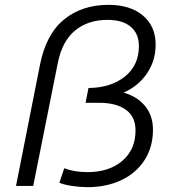

<svg xmlns="http://www.w3.org/2000/svg" viewBox="-20 -767 707 792"><path d="M611 -232Q611 -161 576.5 -107Q542 -53 480.5 -24Q419 5 341 5Q310 5 277 0Q244 -5 225 -13L245 -73Q286 -57 341 -57Q430 -57 484.5 -103.5Q539 -150 539 -229Q539 -286 499 -314.5Q459 -343 389 -343H333L345 -404Q438 -405 495.5 -451.5Q553 -498 553 -577Q553 -628 519.5 -656.5Q486 -685 423 -685Q343 -685 289.5 -641Q236 -597 218 -505L117 0H46L145 -500Q170 -626 244 -686.5Q318 -747 428 -747Q517 -747 569.5 -703Q622 -659 622 -583Q622 -517 586.5 -464.5Q551 -412 490 -385Q546 -369 578.5 -329.5Q611 -290 611 -232Z"/></svg>

Font: Montserrat Alternates
Style: Italic
Weight: 400
Italic angle: -11.3°
Designer: Julieta Ulanovsky
Foundry: Julieta Ulanovsky
Version: Version 7.200